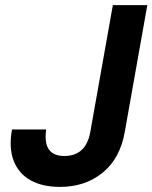

<svg xmlns="http://www.w3.org/2000/svg" viewBox="-20 -720 597 752"><path d="M215 12Q146 12 99.5 -14Q53 -40 33.5 -90.5Q14 -141 27 -213H161Q156 -181 161.5 -157.5Q167 -134 184.5 -121.5Q202 -109 232 -109Q262 -109 283 -120.5Q304 -132 316.5 -153.5Q329 -175 334 -205L422 -700H557L469 -205Q451 -100 382.5 -44Q314 12 215 12Z"/></svg>

Font: DM Sans 9pt
Style: Bold Italic
Weight: 700
Italic angle: -10°
Version: Version 4.004;gftools[0.9.30]